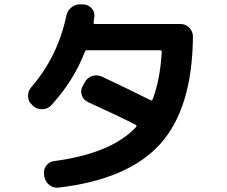

<svg xmlns="http://www.w3.org/2000/svg" viewBox="-20 -810 1040 878"><path d="M131.8 -325.2 126 -331.1Q109.4 -345.7 108.4 -369.1Q107.4 -392.6 122.1 -410.2Q244.1 -550.8 283.2 -737.3Q288.1 -761.7 306.6 -776.4Q325.2 -791 348.6 -790H362.3Q385.7 -788.1 400.4 -770.5Q415 -752.9 411.1 -730.5L408.2 -709Q406.2 -700.2 414.1 -700.2H805.7Q829.1 -700.2 845.7 -683.1Q862.3 -666 862.3 -642.6Q859.4 -314.5 712.9 -151.9Q566.4 10.7 248 47.9Q223.6 50.8 205.6 36.1Q187.5 21.5 182.6 -2.9L181.6 -10.7Q177.7 -34.2 191.4 -52.2Q205.1 -70.3 226.6 -73.2Q490.2 -108.4 601.6 -228.5Q607.4 -234.4 600.6 -239.3Q516.6 -282.2 382.8 -342.8Q361.3 -352.5 354 -375Q346.7 -397.5 358.4 -417L367.2 -432.6Q377.9 -454.1 400.4 -461.9Q422.9 -469.7 445.3 -460Q545.9 -413.1 668.9 -351.6Q674.8 -348.6 678.7 -357.4Q711.9 -444.3 719.7 -572.3Q719.7 -580.1 711.9 -580.1H385.7H379.9Q371.1 -582 368.2 -573.2Q316.4 -439.5 213.9 -328.1Q198.2 -311.5 173.8 -310.5Q149.4 -309.6 131.8 -325.2Z"/></svg>

Font: Rounded Mgen+ 1mn bold
Style: Bold
Weight: 700
Designer: [Source Han Sans]
Ryoko NISHIZUKA  (kana & ideographs); Paul D. Hunt (Latin, Greek & Cyrillic); Wenlong ZHANG  (bopomofo
Version: Version 1.059.20150602